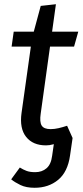

<svg xmlns="http://www.w3.org/2000/svg" viewBox="-20 -677 395 910"><path d="M144 213Q104 213 77 200Q50 187 33 173L74 117Q90 127 106 133Q122 139 147 139Q179 139 200.5 120.5Q222 102 227 62L236 0L324 -23L312 60Q301 138 255.5 175.5Q210 213 144 213ZM173 -649 245 -657 173 -139Q167 -99 177.5 -82Q188 -65 220 -65Q238 -65 257.5 -69.5Q277 -74 298 -81L324 -23L262 -5Q250 2 232.5 7Q215 12 198 12Q136 12 104 -28Q72 -68 82 -141L132 -497ZM45 -527H351L331 -456H35Z"/></svg>

Font: Fira Sans Variable
Style: Italic
Weight: 397
Italic angle: -8°
Designer: Carrois Corporate & Edenspiekermann AG
Foundry: Carrois Corporate GbR & Edenspiekermann AG
Version: Version 4.202